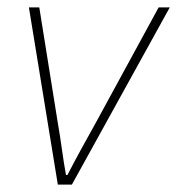

<svg xmlns="http://www.w3.org/2000/svg" viewBox="-20 -498 478 518"><path d="M136 0 58 -478H86L136 -166Q142 -132 147 -95.5Q152 -59 158 -26H162Q180 -61 199.5 -96.5Q219 -132 238 -166L408 -478H438L174 0Z"/></svg>

Font: Source Sans 3 VF
Style: Italic
Weight: 200
Italic angle: -11°
Designer: Paul D. Hunt
Foundry: Adobe Systems Incorporated
Version: Version 3.042;hotconv 1.0.118;makeotfexe 2.5.65603